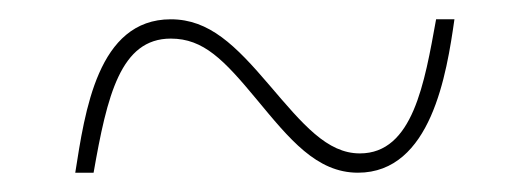

<svg xmlns="http://www.w3.org/2000/svg" viewBox="-20 -456 550 199"><path d="M58 -277H77C91 -357 105 -416 157 -416C191 -416 212 -394 246 -353C280 -312 308 -277 351 -277C427 -277 443 -380 451 -436H432C420 -370 408 -297 353 -297C319 -297 294 -327 259 -368C224 -409 197 -436 157 -436C81 -436 68 -340 58 -277Z"/></svg>

Font: Noto Serif Display SemiCondensed
Style: Regular
Weight: 400
Width: 4
Designer: Monotype Design Team
Foundry: Monotype Imaging Inc.
Version: Version 2.009